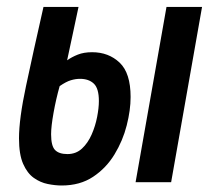

<svg xmlns="http://www.w3.org/2000/svg" viewBox="-20 -538 626 567"><path d="M162.1 9.8Q143.1 9.8 121.1 5.4Q99.1 1 79.8 -12.7Q60.5 -26.4 48.3 -54.2Q36.1 -82 36.1 -129.4Q36.1 -187 56.9 -284.4Q77.6 -381.8 108.4 -517.6H211.9Q203.1 -478 195.1 -438.7Q187 -399.4 178.2 -359.9Q191.9 -369.6 209.7 -376.7Q227.5 -383.8 252 -383.8Q300.8 -383.8 333.3 -353Q365.7 -322.3 365.7 -251.5Q365.7 -212.9 354.2 -167.7Q342.8 -122.6 318.1 -82Q293.5 -41.5 254.9 -15.9Q216.3 9.8 162.1 9.8ZM380.4 0 471.7 -517.6H576.7L485.4 0ZM156.2 -283.7Q145.5 -246.1 138.2 -205.3Q130.9 -164.6 130.9 -141.6Q130.9 -106.9 142.6 -95Q154.3 -83 179.2 -83Q204.6 -83 222.2 -99.4Q239.7 -115.7 250.7 -140.9Q261.7 -166 266.8 -192.6Q272 -219.2 272 -239.7Q272 -276.9 257.1 -291Q242.2 -305.2 216.3 -305.2Q203.1 -305.2 189.2 -301Q175.3 -296.9 156.2 -283.7Z"/></svg>

Font: Cascadia Mono
Style: Italic
Weight: 400
Italic angle: -10°
Monospace: yes
Designer: Aaron Bell
Foundry: Saja Typeworks
Version: Version 2404.023; ttfautohint (v1.8.4)